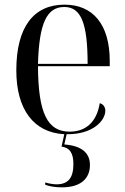

<svg xmlns="http://www.w3.org/2000/svg" viewBox="-20 -566 537 824"><path d="M270 10C380 10 432 -49 432 -91C432 -106 423 -120 408 -123C395 -41 347 -1 279 -1C184 -1 144 -79 143 -282H451V-304C451 -461 379 -546 257 -546C125 -546 50 -451 50 -264C50 -97 124 3 256 10L244 63C280 68 295 92 295 138C295 198 272 225 223 225C208 225 191 222 174 217V227C194 234 216 238 246 238C328 238 366 199 366 142C366 88 327 59 256 54L266 10ZM356 -292H143C148 -467 181 -536 256 -536C328 -536 356 -466 356 -292Z"/></svg>

Font: Noto Serif Display SemiCondensed
Style: Regular
Weight: 400
Width: 4
Designer: Monotype Design Team
Foundry: Monotype Imaging Inc.
Version: Version 2.009